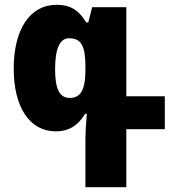

<svg xmlns="http://www.w3.org/2000/svg" viewBox="-20 -537 710 798"><path d="M335 241H505V0H665V-137H505V-507H363L347 -444H338C305 -499 268 -517 215 -517C104 -517 37 -415 37 -251C37 -92 103 9 212 9C263 9 303 -13 334 -64H341C337 -17 335 15 335 37ZM270 -130C229 -130 209 -164 209 -249C209 -338 230 -378 267 -378C316 -378 335 -348 335 -262V-246C335 -162 314 -130 270 -130Z"/></svg>

Font: Noto Sans Armenian Condensed Black
Style: Regular
Weight: 900
Width: 3
Designer: Monotype Design Team
Foundry: Monotype Imaging Inc.
Version: Version 2.008